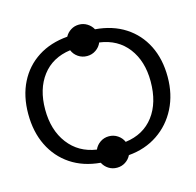

<svg xmlns="http://www.w3.org/2000/svg" viewBox="-114 -863 1061 1038"><g transform="rotate(-15 416.5 -343.5)"><path d="M26.4 -347.2Q26.4 -447.3 64.5 -522.9Q102.5 -598.6 172.6 -643.8Q242.7 -689 338.4 -696.8Q349.6 -717.8 370.1 -730.7Q390.6 -743.7 416 -743.7Q440.9 -743.7 461.7 -730.7Q482.4 -717.8 493.7 -696.8Q590.3 -689 660.4 -643.8Q730.5 -598.6 768.6 -522.7Q806.6 -446.8 806.6 -347.2Q806.6 -249.5 767.3 -172.1Q728 -94.7 657.7 -47.4Q587.4 0 494.6 7.8Q483.9 29.8 462.9 43.5Q441.9 57.1 416 57.1Q389.6 57.1 368.9 43.7Q348.1 30.3 336.9 8.3Q241.2 0 171.6 -46.4Q102.1 -92.8 64.2 -169.9Q26.4 -247.1 26.4 -347.2ZM121.1 -347.2Q121.1 -231.4 178.7 -155.8Q236.3 -80.1 335.4 -65.9Q345.7 -89.4 367.2 -104Q388.7 -118.7 416 -118.7Q442.9 -118.7 464.6 -104Q486.3 -89.4 496.6 -65.9Q598.6 -79.1 655 -153.6Q711.4 -228 711.4 -347.2Q711.4 -460.4 655 -534.4Q598.6 -608.4 497.1 -622.1Q487.3 -598.1 465.3 -583Q443.4 -567.9 416 -567.9Q388.2 -567.9 366.2 -583Q344.2 -598.1 334.5 -622.1Q232.9 -608.4 177 -534.9Q121.1 -461.4 121.1 -347.2Z"/></g></svg>

Font: Arimo Nerd Font
Style: Regular
Weight: 400
Designer: Steve Matteson
Foundry: Monotype Imaging Inc.
Version: Version 1.33;Nerd Fonts 3.2.1